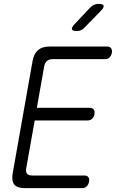

<svg xmlns="http://www.w3.org/2000/svg" viewBox="-20 -970 640 990"><path d="M170 -414H443Q457 -414 463.5 -405Q470 -396 467 -381Q465 -367 455.5 -358Q446 -349 432 -349H159L115 -101Q112 -83 120 -74Q128 -65 146 -65H416Q430 -65 436 -56Q442 -47 439 -32Q436 -18 427 -9Q418 0 404 0H106Q69 0 54 -18Q39 -36 45 -74L148 -656Q155 -694 176.5 -712Q198 -730 235 -730H533Q547 -730 553 -721Q559 -712 557 -698Q554 -683 545 -674Q536 -665 522 -665H252Q233 -665 222.5 -656Q212 -647 208 -629ZM376 -810Q354 -810 351 -819Q348 -828 365 -846L444 -930Q454 -940 464.5 -945Q475 -950 487 -950Q512 -950 514.5 -940.5Q517 -931 498 -912L416 -828Q408 -819 398 -814.5Q388 -810 376 -810Z"/></svg>

Font: Maple Mono ExtraLight
Style: Italic
Weight: 275
Italic angle: -10°
Monospace: yes
Designer: subframe7536
Version: Version 7.000